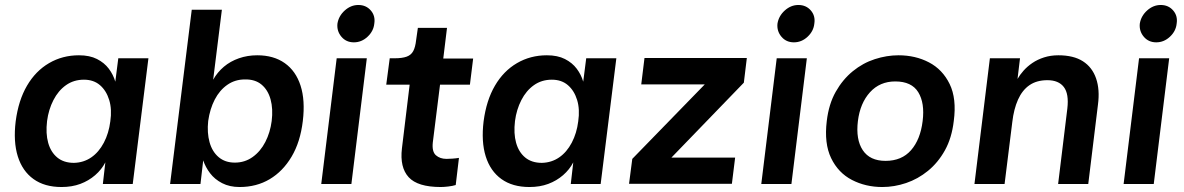

<svg xmlns="http://www.w3.org/2000/svg" viewBox="-20 -739 4755 771"><path d="M227 12Q159 12 114.5 -20Q70 -52 51.5 -111Q33 -170 43 -252Q54 -336 88.5 -395Q123 -454 177 -485.5Q231 -517 297 -517Q340 -517 369.5 -502Q399 -487 417 -463Q435 -439 443 -411L455 -505H576L513 0H393L403 -87Q388 -58 362 -35.5Q336 -13 302.5 -0.5Q269 12 227 12ZM277 -85Q316 -86 346.5 -107Q377 -128 397 -166Q417 -204 423 -252Q430 -300 418.5 -337.5Q407 -375 381.5 -397Q356 -419 317 -419Q276 -419 245 -397Q214 -375 194.5 -337Q175 -299 169 -253Q163 -203 173.5 -165.5Q184 -128 210 -106.5Q236 -85 277 -85Z M836 -419Q853 -449 879 -471Q905 -493 939.5 -505Q974 -517 1013 -517Q1079 -517 1123.5 -485.5Q1168 -454 1187 -395Q1206 -336 1196 -253Q1186 -169 1151 -110Q1116 -51 1063 -19.5Q1010 12 942 12Q902 12 872 -3.5Q842 -19 823.5 -43.5Q805 -68 796 -95L785 0H663L750 -700H871ZM963 -420Q924 -420 893 -398.5Q862 -377 842.5 -339.5Q823 -302 816 -253Q811 -206 821.5 -168Q832 -130 858 -108Q884 -86 923 -86Q963 -86 994.5 -108.5Q1026 -131 1045.5 -169Q1065 -207 1071 -253Q1077 -302 1066.5 -340Q1056 -378 1030 -399.5Q1004 -421 963 -420Z M1401 -569Q1370 -569 1351 -591.5Q1332 -614 1335 -644Q1340 -675 1364.5 -697Q1389 -719 1419 -719Q1450 -719 1469 -697Q1488 -675 1483 -644Q1480 -614 1456 -591.5Q1432 -569 1401 -569ZM1270 0 1332 -505H1453L1391 0Z M1750 12Q1657 12 1621 -27.5Q1585 -67 1594 -143L1625 -399H1531L1545 -505H1565Q1595 -505 1613 -511.5Q1631 -518 1639.5 -534Q1648 -550 1651 -578L1658 -627H1775L1760 -504H1880L1867 -399H1747L1718 -167Q1714 -130 1730.5 -115.5Q1747 -101 1773 -101Q1783 -101 1797 -102Q1811 -103 1823 -105L1810 4Q1797 8 1779.5 10Q1762 12 1750 12Z M2106 12Q2038 12 1993.5 -20Q1949 -52 1930.5 -111Q1912 -170 1922 -252Q1933 -336 1967.5 -395Q2002 -454 2056 -485.5Q2110 -517 2176 -517Q2219 -517 2248.5 -502Q2278 -487 2296 -463Q2314 -439 2322 -411L2334 -505H2455L2392 0H2272L2282 -87Q2267 -58 2241 -35.5Q2215 -13 2181.5 -0.5Q2148 12 2106 12ZM2156 -85Q2195 -86 2225.5 -107Q2256 -128 2276 -166Q2296 -204 2302 -252Q2309 -300 2297.5 -337.5Q2286 -375 2260.5 -397Q2235 -419 2196 -419Q2155 -419 2124 -397Q2093 -375 2073.5 -337Q2054 -299 2048 -253Q2042 -203 2052.5 -165.5Q2063 -128 2089 -106.5Q2115 -85 2156 -85Z M2506 -1 2519 -101 2810 -400H2555L2568 -506H2979L2967 -407L2676 -106H2932L2919 -1Z M3168 -569Q3137 -569 3118 -591.5Q3099 -614 3102 -644Q3107 -675 3131.5 -697Q3156 -719 3186 -719Q3217 -719 3236 -697Q3255 -675 3250 -644Q3247 -614 3223 -591.5Q3199 -569 3168 -569ZM3037 0 3099 -505H3220L3158 0Z M3523 12Q3456 12 3401 -16.5Q3346 -45 3317.5 -104Q3289 -163 3300 -253Q3308 -321 3336 -370.5Q3364 -420 3404.5 -453Q3445 -486 3493 -501.5Q3541 -517 3588 -517Q3656 -517 3710.5 -488.5Q3765 -460 3793.5 -401.5Q3822 -343 3810 -253Q3802 -185 3774.5 -135.5Q3747 -86 3706.5 -53Q3666 -20 3618.5 -4Q3571 12 3523 12ZM3536 -93Q3601 -93 3638.5 -136Q3676 -179 3685 -253Q3694 -325 3667.5 -368.5Q3641 -412 3575 -412Q3513 -412 3473.5 -368.5Q3434 -325 3425 -253Q3416 -179 3444.5 -136Q3473 -93 3536 -93Z M3893 0 3955 -505H4076L4066 -422Q4075 -438 4090 -455Q4105 -472 4125.5 -486Q4146 -500 4172.5 -508.5Q4199 -517 4230 -517Q4291 -517 4328.5 -493Q4366 -469 4381.5 -424Q4397 -379 4389 -319L4350 0H4229L4266 -303Q4273 -362 4252 -389.5Q4231 -417 4186 -417Q4143 -417 4114 -397Q4085 -377 4068 -339Q4051 -301 4045 -249L4014 0Z M4623 -569Q4592 -569 4573 -591.5Q4554 -614 4557 -644Q4562 -675 4586.5 -697Q4611 -719 4641 -719Q4672 -719 4691 -697Q4710 -675 4705 -644Q4702 -614 4678 -591.5Q4654 -569 4623 -569ZM4492 0 4554 -505H4675L4613 0Z"/></svg>

Font: Inclusive Sans SemiBold
Style: Italic
Weight: 600
Italic angle: -7°
Designer: Olivia King
Foundry: Olivia King
Version: Version 2.004